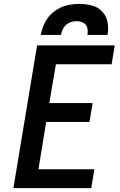

<svg xmlns="http://www.w3.org/2000/svg" viewBox="-20 -969 616 989"><path d="M49 0H450L466 -97H178L218 -341H441L457 -438H234L268 -638H555L571 -735H171ZM190 -789H294Q297 -808 307.5 -825.5Q318 -843 336.5 -851.5Q355 -860 374 -860Q393 -860 409 -852Q425 -844 429.5 -826Q434 -808 430 -789H534Q540 -822 534 -854.5Q528 -887 506.5 -909.5Q485 -932 453.5 -940.5Q422 -949 389 -949Q355 -949 321.5 -940.5Q288 -932 258.5 -909.5Q229 -887 212.5 -855Q196 -823 190 -789Z"/></svg>

Font: Iosevka Sparkle Semibold
Style: Italic
Weight: 600
Italic angle: -9°
Designer: Belleve Invis
Foundry: Belleve Invis
Version: Version 4.5.0; ttfautohint (v1.8.3)